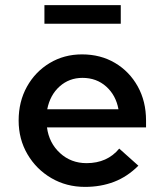

<svg xmlns="http://www.w3.org/2000/svg" viewBox="-20 -722 640 752"><path d="M313 10Q240 10 181 -24.5Q122 -59 87.5 -118Q53 -177 53 -250Q53 -324 85.5 -382.5Q118 -441 174.5 -475Q231 -509 301 -509Q374 -509 430.5 -475.5Q487 -442 519.5 -383.5Q552 -325 552 -250V-223H164Q172 -162 215 -122.5Q258 -83 319 -83Q400 -83 447 -140L522 -73Q479 -30 427 -10Q375 10 313 10ZM165 -294H444Q434 -349 396 -383Q358 -417 303 -417Q251 -417 213.5 -383.5Q176 -350 165 -294ZM154 -629V-702H453V-629Z"/></svg>

Font: Red Hat Mono Medium
Style: Regular
Weight: 500
Monospace: yes
Designer: Pentagram, MCKL
Foundry: Pentagram, MCKL
Version: Version 1.023; ttfautohint (v1.8.3)